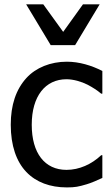

<svg xmlns="http://www.w3.org/2000/svg" viewBox="-20 -838 501 871"><path d="M356.4 -818.4 266.6 -693.4 176.3 -818.4H98.6L210 -633.3H320.8L432.1 -818.4ZM283.2 12.2C321.3 12.2 336.4 8.8 373 -2C392.1 -7.3 423.3 -21 444.3 -30.8V-133.8H439C395.5 -92.8 339.8 -67.4 281.7 -67.4C183.1 -67.4 124 -143.1 124 -272C124 -402.3 186 -478.5 281.7 -478.5C312.5 -478.5 349.6 -467.8 376.5 -454.1C400.9 -441.4 421.9 -427.7 439 -413.1H444.3V-516.1C395.5 -541 339.4 -558.1 283.2 -558.1C209.5 -558.1 142.6 -531.2 99.6 -483.9C52.2 -431.6 28.8 -361.3 28.8 -272C28.8 -177.7 54.2 -105 99.6 -57.6C144 -11.2 207.5 12.2 283.2 12.2Z"/></svg>

Font: SG Kara Light
Style: Regular
Weight: 400
Designer: Damoon Khanjanzadeh
Version: Version 1.000